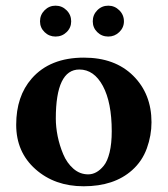

<svg xmlns="http://www.w3.org/2000/svg" viewBox="-20 -647 591 677"><path d="M259.8 -401.9Q176.8 -401.9 176.8 -229Q176.8 -199.2 183.3 -166.7Q189.9 -134.3 202.9 -103.3Q215.8 -72.3 238.8 -52.2Q261.7 -32.2 291 -32.2Q305.7 -32.2 319.3 -39.6Q333 -46.9 345.9 -62.7Q358.9 -78.6 366.5 -109.9Q374 -141.1 374 -184.1Q374 -285.6 342.8 -343.8Q311.5 -401.9 259.8 -401.9ZM37.1 -207Q37.1 -307.6 91.8 -370.1Q156.2 -443.8 275.9 -443.8Q385.3 -443.8 449.7 -379.9Q514.2 -315.9 514.2 -215.8Q514.2 -169.4 497.8 -124Q481.4 -78.6 445.8 -46.9Q382.3 9.8 274.9 9.8Q172.9 9.8 105 -50.5Q37.1 -110.8 37.1 -207ZM307.1 -571.8Q307.1 -594.7 323 -610.8Q338.9 -627 361.8 -627Q384.3 -627 400.6 -610.8Q417 -594.7 417 -571.8Q417 -549.8 400.6 -533.9Q384.3 -518.1 361.8 -518.1Q338.9 -518.1 323 -533.7Q307.1 -549.3 307.1 -571.8ZM121.1 -571.8Q121.1 -594.7 137.2 -610.8Q153.3 -627 175.8 -627Q198.7 -627 214.8 -610.8Q231 -594.7 231 -571.8Q231 -549.3 214.8 -533.7Q198.7 -518.1 175.8 -518.1Q153.3 -518.1 137.2 -533.7Q121.1 -549.3 121.1 -571.8Z"/></svg>

Font: Linux Libertine G
Style: Bold
Weight: 700
Designer: Philipp H. Poll
Foundry: Philipp H. Poll
Version: Version 5.0.3